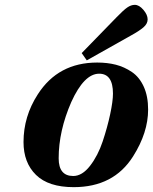

<svg xmlns="http://www.w3.org/2000/svg" viewBox="-20 -760 631 792"><path d="M317 -541 462 -690Q490 -719 505.5 -729.5Q521 -740 536 -740Q554 -740 571.5 -719.5Q589 -699 589 -680Q589 -662 571.5 -647Q554 -632 521 -614L338 -511ZM77 -174Q77 -280 136 -371Q220 -502 381 -502Q423 -502 458 -493Q493 -484 524 -463Q555 -442 573 -402.5Q591 -363 591 -308Q591 -213 529 -115Q449 12 284 12Q180 12 128.5 -38.5Q77 -89 77 -174ZM222 -107Q222 -34 282 -34Q319 -34 351.5 -76Q384 -118 403.5 -176.5Q423 -235 434.5 -289Q446 -343 446 -374Q446 -456 389 -456Q327 -456 274 -339Q222 -220 222 -107Z"/></svg>

Font: Heuristica
Style: Bold Italic
Weight: 700
Italic angle: -13°
Version: Version 1.0.2